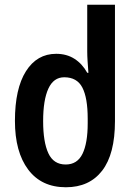

<svg xmlns="http://www.w3.org/2000/svg" viewBox="-20 -780 564 810"><path d="M258 10Q155 10 99 -64.5Q43 -139 43 -270Q43 -406 89.5 -479.5Q136 -553 217 -553Q261 -553 294 -532Q327 -511 348 -473H353Q351 -498 349.5 -521.5Q348 -545 348 -563V-760H465V-269Q465 -130 411 -60Q357 10 258 10ZM257 -86Q306 -86 328 -131Q350 -176 350 -260V-279Q350 -367 327.5 -410.5Q305 -454 251 -454Q206 -454 184 -406Q162 -358 162 -269Q162 -181 184 -133.5Q206 -86 257 -86Z"/></svg>

Font: Noto Sans Georgian Condensed SemiBold
Style: Regular
Weight: 600
Width: 3
Designer: Monotype Design Team, Akaki Razmadze
Foundry: Google LLC
Version: Version 2.005; ttfautohint (v1.8.4.7-5d5b)